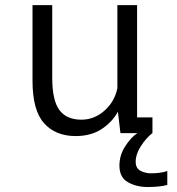

<svg xmlns="http://www.w3.org/2000/svg" viewBox="-20 -520 690 750"><path d="M275.5 11.5Q197 11.5 152 -38.8Q107 -89 107 -204.5V-500H184V-216Q184 -128.5 211.8 -90.5Q239.5 -52.5 298 -52.5Q348 -52.5 387.8 -87.5Q427.5 -122.5 438.5 -175V-500H515.5V-61.5H575.5V0H450.5L440.5 -83.5Q417.5 -42 376 -15.2Q334.5 11.5 275.5 11.5ZM633.5 148V202.5Q604 210.5 556 210.5Q513 210.5 479.8 191.8Q446.5 173 446.5 127Q446.5 86.5 468.8 51.8Q491 17 516.5 0H575Q550 20 530 51.2Q510 82.5 510 111.5Q510 137.5 529 147.2Q548 157 569 157Q608.5 157 633.5 148Z"/></svg>

Font: Trispace Light
Style: Regular
Weight: 300
Designer: Tyler Finck
Foundry: Etcetera Type Company
Version: Version 1.210; ttfautohint (v1.8.3)